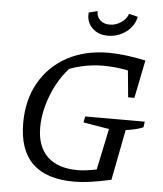

<svg xmlns="http://www.w3.org/2000/svg" viewBox="-58 -916 829 976"><g transform="rotate(5 356.0 -428.0)"><path d="M356 9Q73 9 73 -266Q73 -384 123.5 -472.5Q174 -561 264.5 -610Q355 -659 476 -659Q516 -659 565 -653Q614 -647 664 -636L625 -442H593L580 -578Q516 -591 454 -591Q366 -591 282 -560Q245 -520 218 -468Q191 -416 176 -360Q161 -304 161 -251Q161 -154 214.5 -102.5Q268 -51 369 -51Q411 -51 466 -63L510 -273L378 -295L384 -326H688L684 -297Q652 -283 595 -275L545 -17Q481 -3 437.5 3Q394 9 356 9ZM463 -745Q412 -745 381.5 -776.5Q351 -808 356 -854L400 -865Q400 -836 418.5 -819Q437 -802 467 -802Q497 -802 524 -819.5Q551 -837 561 -865L606 -854Q597 -807 556 -776Q515 -745 463 -745Z"/></g></svg>

Font: Piazzolla
Style: Italic
Weight: 400
Italic angle: -11.3°
Designer: Juan Pablo del Peral
Foundry: Huerta Tipografica
Version: Version 1.330